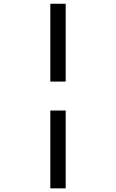

<svg xmlns="http://www.w3.org/2000/svg" viewBox="-20 -865 626 1036"><path d="M251.5 151.4H334.5V-268.6H251.5ZM251.5 -424.8H334.5V-844.7H251.5Z"/></svg>

Font: Cascadia Mono NF SemiLight
Style: Italic
Weight: 350
Italic angle: -10°
Monospace: yes
Designer: Aaron Bell
Foundry: Saja Typeworks
Version: Version 2404.023